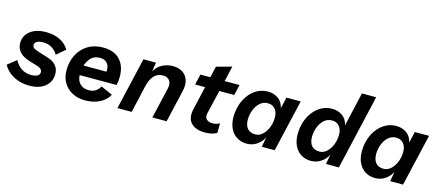

<svg xmlns="http://www.w3.org/2000/svg" viewBox="-51 -1245 4077 1783"><g transform="rotate(15 1987.0 -354.0)"><path d="M254 11Q171 11 103.5 -25Q36 -61 3 -123L88 -190Q111 -144 152 -116.5Q193 -89 245 -89Q284 -89 306 -101Q328 -113 328 -137Q328 -172 277 -187L206 -208Q136 -229 104 -265Q72 -301 72 -350Q72 -421 128 -465.5Q184 -510 279 -510Q355 -510 413 -482Q471 -454 502 -401L419 -330Q400 -365 364 -388Q328 -411 281 -411Q197 -411 197 -363Q197 -343 215.5 -333Q234 -323 256 -316L353 -286Q406 -270 434 -236.5Q462 -203 462 -158Q462 -79 405.5 -34Q349 11 254 11Z M791 9Q719 9 665.5 -20Q612 -49 582.5 -100Q553 -151 553 -217Q553 -299 586 -365Q619 -431 681 -470Q743 -509 830 -509Q934 -509 990.5 -449.5Q1047 -390 1047 -286Q1047 -266 1045 -245.5Q1043 -225 1037 -205H683Q685 -151 716.5 -121Q748 -91 799 -91Q840 -91 866 -109.5Q892 -128 907 -156L1019 -106Q990 -52 930 -21.5Q870 9 791 9ZM826 -409Q771 -409 740 -377Q709 -345 695 -300H915Q916 -307 916 -316Q916 -360 891.5 -384.5Q867 -409 826 -409Z M1101 0 1217 -500H1338L1324 -412Q1350 -460 1396.5 -485Q1443 -510 1499 -510Q1554 -510 1592 -486Q1630 -462 1645 -417.5Q1660 -373 1646 -311L1574 0H1437L1506 -297Q1517 -346 1496.5 -374Q1476 -402 1432 -402Q1381 -402 1348 -367.5Q1315 -333 1299 -267L1238 0Z M1940 9Q1855 9 1810 -37Q1765 -83 1785 -172L1837 -398H1741L1765 -500H1860L1885 -608L2032 -648L1998 -500H2141L2117 -398H1974L1921 -173Q1911 -131 1931.5 -111.5Q1952 -92 1989 -92Q2012 -92 2028.5 -97Q2045 -102 2058 -110L2057 -17Q2030 -2 2001 3.5Q1972 9 1940 9Z M2345 9Q2292 9 2251 -16Q2210 -41 2186.5 -88Q2163 -135 2163 -199Q2163 -260 2180.5 -316Q2198 -372 2231.5 -415.5Q2265 -459 2311 -484.5Q2357 -510 2413 -510Q2469 -510 2511.5 -480.5Q2554 -451 2567 -392L2592 -500H2729L2613 0H2489L2506 -94Q2482 -46 2439 -18.5Q2396 9 2345 9ZM2400 -95Q2438 -95 2469 -123.5Q2500 -152 2518 -197.5Q2536 -243 2536 -294Q2536 -345 2510 -375Q2484 -405 2440 -405Q2396 -405 2364.5 -376.5Q2333 -348 2315.5 -303.5Q2298 -259 2298 -211Q2298 -156 2323.5 -125.5Q2349 -95 2400 -95Z M2962 9Q2909 9 2868 -16Q2827 -41 2803.5 -88Q2780 -135 2780 -199Q2780 -260 2797.5 -316Q2815 -372 2848.5 -415.5Q2882 -459 2928 -484.5Q2974 -510 3030 -510Q3086 -510 3128.5 -480.5Q3171 -451 3184 -392L3259 -719H3396L3230 0H3106L3123 -94Q3099 -46 3056 -18.5Q3013 9 2962 9ZM3016 -95Q3055 -95 3086 -123.5Q3117 -152 3135 -197.5Q3153 -243 3153 -294Q3153 -345 3127 -375Q3101 -405 3057 -405Q3013 -405 2981.5 -376.5Q2950 -348 2932.5 -303.5Q2915 -259 2915 -211Q2915 -156 2940.5 -125.5Q2966 -95 3016 -95Z M3579 9Q3526 9 3485 -16Q3444 -41 3420.5 -88Q3397 -135 3397 -199Q3397 -260 3414.5 -316Q3432 -372 3465.5 -415.5Q3499 -459 3545 -484.5Q3591 -510 3647 -510Q3703 -510 3745.5 -480.5Q3788 -451 3801 -392L3826 -500H3963L3847 0H3723L3740 -94Q3716 -46 3673 -18.5Q3630 9 3579 9ZM3634 -95Q3672 -95 3703 -123.5Q3734 -152 3752 -197.5Q3770 -243 3770 -294Q3770 -345 3744 -375Q3718 -405 3674 -405Q3630 -405 3598.5 -376.5Q3567 -348 3549.5 -303.5Q3532 -259 3532 -211Q3532 -156 3557.5 -125.5Q3583 -95 3634 -95Z"/></g></svg>

Font: Work Sans SemiBold
Style: Italic
Weight: 600
Italic angle: -13°
Designer: Wei Huang
Foundry: Wei Huang
Version: Version 2.012; ttfautohint (v1.8.3)